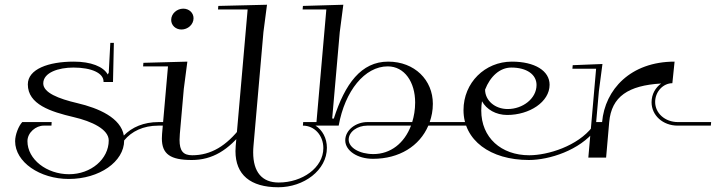

<svg xmlns="http://www.w3.org/2000/svg" viewBox="-20 -665 3020 810"><path d="M460.4 -484.1H445.4L438.8 -358.5L434.5 -350.8C416 -384.3 363.5 -405 291.2 -405C184.3 -405 97.4 -373.4 97.4 -309C97.4 -224.8 193.6 -193.7 290.6 -171C368.4 -152.9 438.7 -119.2 438.7 -72.5C438.7 6.2 363.7 70 271.3 70C177.2 70 95.8 7.5 95.8 -69.5C95.8 -106.1 131.8 -135 164.1 -135H197.1L197.9 -150H73.9C58.4 -133.6 43.8 -96.5 43.8 -69.2C43.8 18.7 148 90 270.3 90C399.2 90 503.8 17.1 503.8 -72.6C535 -110.7 583.9 -135 648.1 -135H688.1L688.9 -150H648.9C586.3 -150 536.6 -128.4 502.4 -93.2C489.8 -167.9 396.3 -208.8 306.7 -229.8C226.3 -248.6 162.5 -274 162.5 -313.1C162.5 -359.2 227.2 -380 289.9 -380C366.5 -380 416.8 -356.5 416.8 -321.1L416.7 -319.1H456.7Z M770.4 -405 585 -400 583.7 -385H688.7L663.7 -100C663.2 -93.3 662.9 -86.9 662.9 -80.8C662.9 -14.9 698.8 10 789.1 10C875.6 10 943.7 -31 1010.2 -117L997.4 -130C935.3 -49 869.6 -10 790.9 -10C753.2 -10 737.5 -28 737.5 -74.8C737.5 -82.4 737.9 -90.8 738.7 -100L755.4 -290ZM753.2 -628.5C726.6 -628.5 702.2 -607.8 702.2 -580.9C702.2 -558.3 720.9 -540.5 745.5 -540.5C772.2 -540.5 796.5 -561.2 796.5 -588.1C796.5 -610.7 777.9 -628.5 753.2 -628.5Z M901 -640 899.7 -625H1024.7L974.4 -50C973.7 -42.2 973.4 -34.6 973.4 -27.3C973.4 71.9 1036 125 1154.1 125C1261.6 125 1359.1 53.3 1359.1 -41.5C1359.1 -81.8 1340.4 -116.3 1311.1 -135H1408.8C1435.2 -281.8 1518.8 -385 1615.7 -385C1686.8 -385 1731.4 -318.5 1731.4 -232.6C1731.4 -201.6 1726.5 -174.6 1719 -150H1530.1C1481.4 -150 1436.5 -116.6 1436.5 -72.9C1436.5 -29.5 1487.5 5 1553.6 5C1664.2 5 1750.2 -48.7 1787 -135H1993.8L1995.1 -150H1792.8C1800.9 -173.5 1806.1 -198 1806.1 -227.3C1806.1 -326.9 1729.7 -405 1617.4 -405C1503.7 -405 1435.4 -311.4 1388.2 -164.6L1381.4 -165.1L1413.4 -530L1428.4 -645L1258 -640L1256.7 -625H1356.7L1315.1 -150H1259.1L1257.8 -135C1307.1 -135 1344.1 -93.4 1344.1 -40.2C1344.1 42.8 1255.1 105 1155.8 105C1085.3 105 1048.1 60.7 1048.1 -22.2C1048.1 -31 1048.5 -40.3 1049.4 -50L1091.4 -530L1106.4 -645ZM1713.9 -135C1685.9 -60.6 1627.5 -15 1555.3 -15C1496.6 -15 1451 -42 1451 -75.9C1451 -109.5 1488.4 -135 1528.8 -135Z M1935.4 -200.5C1935.4 -73.4 2048.3 10 2211.1 10C2297.6 10 2425.7 -31 2492.2 -117L2479.4 -130C2417.3 -49 2291.6 -10 2212.9 -10C2094.1 -10 2010.3 -84.6 2010.3 -198.7C2010.3 -212.1 2011.5 -225.9 2013.4 -237.8C2032.4 -203.3 2072 -180 2119.7 -180C2213.4 -180 2298.6 -234.7 2298.6 -307.5C2298.6 -366.3 2236.2 -405 2139.4 -405C2025.7 -405 1935.4 -316 1935.4 -200.5ZM2026.4 -286.8C2047.7 -341.8 2088.1 -380 2137.2 -380C2202 -380 2243.5 -350.8 2243.5 -306.5C2243.5 -249 2185.1 -205 2121.9 -205C2067.9 -205 2026.7 -241 2026.4 -286.8Z M2521.6 -395 2396.1 -390 2394.8 -375H2494.8L2473.8 -134.5L2462 0H2537L2550.1 -150C2559.6 -258 2631.2 -304.6 2769.2 -312.7C2745.6 -295.7 2728.8 -268.1 2728.8 -233.5C2728.8 -178.4 2776.3 -135 2838.8 -135H2978.8L2980.1 -150H2840.1C2785.4 -150 2743.9 -187.4 2743.9 -234.8C2743.9 -279.1 2778.5 -314 2816.5 -314L2825.9 -405C2639.9 -405 2532.1 -287 2520.1 -150H2495.1L2506.5 -280Z"/></svg>

Font: Galberik
Style: Regular
Weight: 400
Designer: Gluk
Foundry: Gluk
Version: Version 0.50